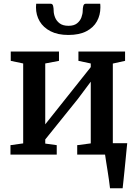

<svg xmlns="http://www.w3.org/2000/svg" viewBox="-20 -827 728 1027"><path d="M568.5 180Q566.5 161 563 136.8Q559.5 112.5 555.5 87Q551.5 61.5 547.8 38.8Q544 16 542 0L500 -61H660.5Q658.5 -43 656.2 -18.5Q654 6 651.2 33.2Q648.5 60.5 645.8 87.5Q643 114.5 640.5 138.5Q638 162.5 636 180ZM36 0V-50.5L104 -60V-487.5L37.5 -501.5V-551.5H295.5V-501.5L222 -487.5V-162L288.5 -245.5L465.5 -468V-487.5L399.5 -501.5V-551.5H649V-501.5L583.5 -487V-60L652 -50.5V0H393V-50.5L465.5 -60V-390L395.5 -296.5L222 -81V-59L283.5 -50.5V0ZM251 -807Q261.5 -807 264.2 -795Q267 -783 267 -770.5Q267 -753 274.5 -734Q282 -715 299.2 -702Q316.5 -689 346.5 -689Q375.5 -689 392 -702Q408.5 -715 415.5 -734Q422.5 -753 422.5 -770.5Q422.5 -783 425.5 -795Q428.5 -807 439 -807H516Q516.5 -803 516.8 -797.2Q517 -791.5 517 -787.5Q517 -746.5 498.5 -713Q480 -679.5 442 -659.8Q404 -640 345.5 -640Q289 -640 250.5 -659.8Q212 -679.5 192.2 -713Q172.5 -746.5 172.5 -787.5Q172.5 -792 173 -797Q173.5 -802 173.5 -807Z"/></svg>

Font: Merriweather 28pt SemiBold
Style: Regular
Weight: 600
Version: Version 2.100